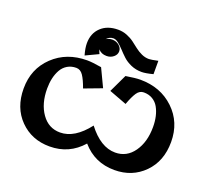

<svg xmlns="http://www.w3.org/2000/svg" viewBox="-119 -853 1115 1009"><g transform="rotate(20 438.5 -348.0)"><path d="M611.3 2.4Q501 2.4 430.2 -79.6Q358.4 2.4 249 2.4Q148.9 2.4 83.3 -64Q17.6 -130.4 17.6 -237.8Q17.6 -348.1 92.5 -419.4Q167.5 -490.7 281.7 -490.7Q309.1 -490.7 361.8 -481.9L409.7 -381.3L311 -344.2Q295.4 -388.2 280 -411.1Q264.6 -434.1 241.2 -434.1Q213.4 -434.1 192.1 -421.4Q170.9 -408.7 158.4 -386.7Q146 -364.7 139.9 -337.9Q133.8 -311 133.8 -279.3Q133.8 -195.3 172.6 -140.4Q211.4 -85.4 275.9 -85.4Q356.9 -85.4 430.2 -180.2Q502.4 -85.4 584 -85.4Q648.4 -85.4 687.3 -140.4Q726.1 -195.3 726.1 -279.3Q726.1 -311 720 -337.9Q713.9 -364.7 701.7 -386.7Q689.5 -408.7 668.2 -421.4Q647 -434.1 618.7 -434.1Q595.2 -434.1 580.1 -411.4Q564.9 -388.7 548.8 -344.2L450.2 -381.3L498 -481.9Q551.8 -490.7 578.6 -490.7Q692.4 -490.7 767.3 -419.4Q842.3 -348.1 842.3 -237.8Q842.3 -130.4 776.6 -64Q710.9 2.4 611.3 2.4ZM633.3 -616.2V-541.5Q592.3 -530.8 569.8 -530.8Q537.6 -530.8 510.3 -542.7Q482.9 -554.7 464.6 -571.8Q446.3 -588.9 430.9 -605.7Q415.5 -622.6 400.4 -634.5Q385.3 -646.5 371.6 -646.5Q349.6 -646.5 334 -628.4Q349.6 -638.2 368.2 -638.2Q390.6 -638.2 406.7 -624.5Q422.9 -610.8 422.9 -592.3Q422.9 -573.7 406.7 -560.3Q390.6 -546.9 368.2 -546.9Q337.9 -546.9 321.8 -566.9Q324.7 -553.7 330.6 -543.5L259.3 -509.8Q248.5 -547.4 248.5 -574.7Q248.5 -630.4 284.2 -664.1Q319.8 -697.8 379.4 -697.8Q405.8 -697.8 429.2 -688.5Q452.6 -679.2 470.2 -666Q487.8 -652.8 504.4 -639.6Q521 -626.5 541.3 -617.2Q561.5 -607.9 583 -607.9Q594.7 -607.9 633.3 -616.2Z"/></g></svg>

Font: Flanker
Style: Bold
Weight: 700
Designer: Flanker
Foundry: Flanker
Version: Version 2.021